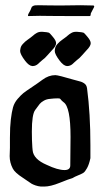

<svg xmlns="http://www.w3.org/2000/svg" viewBox="-20 -721 380 727"><path d="M93.8 -679.7Q95.7 -682.6 97.7 -688.5Q99.6 -694.3 100.6 -695.3Q101.6 -696.3 105 -698.2Q108.4 -700.2 112.8 -700.7Q117.2 -701.2 126 -701.2Q129.9 -701.2 155.8 -700.7Q181.6 -700.2 204.1 -700.2H207Q222.7 -700.2 248 -700.7Q273.4 -701.2 285.2 -701.2Q292 -701.2 308.6 -700.7Q325.2 -700.2 334 -700.2Q336.9 -698.2 336.9 -697.3Q336.9 -694.3 331.5 -685.1Q326.2 -675.8 325.2 -672.9Q324.2 -671.9 323.7 -668.9Q323.2 -666 323.2 -664.6Q323.2 -663.1 322.3 -661.6Q321.3 -660.2 319.3 -660.2H241.2Q200.2 -660.2 170.9 -660.6Q141.6 -661.1 130.9 -661.1Q106.4 -661.1 87.9 -660.2Q85.9 -660.2 85.9 -662.1Q85.9 -667 93.8 -679.7ZM307.4 -530.3Q302.2 -525.1 291.6 -512.7Q281 -500.2 271.5 -493.7Q267.8 -490.7 262.7 -486Q257.6 -481.2 254.3 -478.3Q251 -475.3 245.8 -473.1Q240.7 -470.9 234.9 -470.9H233.4Q220.9 -471.7 206.3 -490.7Q187.3 -515.6 187.3 -528.1Q187.3 -529.5 187.6 -531Q188 -532.5 188 -533.9Q188.7 -540.5 191.3 -545.7Q193.8 -550.8 198.6 -555.5Q203.4 -560.3 205.9 -562.9Q208.5 -565.4 216.2 -570.9Q223.9 -576.4 226.8 -578.6Q229 -580.1 234.5 -584.8Q240 -589.6 242.6 -591.4Q245.1 -593.3 249.5 -595.8Q253.9 -598.4 258.3 -599.5Q262.7 -600.6 267.8 -600.6H271.5Q292 -599.1 296 -597.3Q300 -595.5 311.8 -580.8Q323.5 -566.9 323.5 -557.4Q323.5 -546.4 307.4 -530.3ZM176.3 -530.3Q171.1 -525.1 160.5 -512.7Q149.9 -500.2 140.4 -493.7Q136.7 -490.7 131.6 -486Q126.5 -481.2 123.2 -478.3Q119.9 -475.3 114.7 -473.1Q109.6 -470.9 103.8 -470.9H102.3Q89.8 -471.7 75.2 -490.7Q56.2 -515.6 56.2 -528.1Q56.2 -529.5 56.5 -531Q56.9 -532.5 56.9 -533.9Q57.6 -540.5 60.2 -545.7Q62.7 -550.8 67.5 -555.5Q72.3 -560.3 74.8 -562.9Q77.4 -565.4 85.1 -570.9Q92.8 -576.4 95.7 -578.6Q97.9 -580.1 103.4 -584.8Q108.9 -589.6 111.5 -591.4Q114 -593.3 118.4 -595.8Q122.8 -598.4 127.2 -599.5Q131.6 -600.6 136.7 -600.6H140.4Q160.9 -599.1 164.9 -597.3Q168.9 -595.5 180.7 -580.8Q192.4 -566.9 192.4 -557.4Q192.4 -546.4 176.3 -530.3ZM169.9 -346.7Q156.2 -345.7 146 -339.8Q135.7 -334 130.4 -327.6Q125 -321.3 113.3 -304.7Q100.6 -288.1 100.6 -222.7Q100.6 -207 101.1 -190.4Q101.6 -173.8 102.5 -163.1L103.5 -152.3Q106.4 -118.2 157.2 -96.7Q198.2 -77.1 224.6 -77.1Q246.1 -77.1 246.1 -94.7Q246.1 -113.3 246.6 -149.9Q247.1 -186.5 247.1 -203.1Q247.1 -316.4 220.7 -334Q216.8 -336.9 214.4 -339.4Q211.9 -341.8 210.9 -343.3Q210 -344.7 208.5 -346.2Q207 -347.7 205.1 -348.1Q203.1 -348.6 199.2 -348.6Q184.6 -348.6 169.9 -346.7ZM140.6 -418.9Q164.1 -436.5 189.5 -436.5Q200.2 -436.5 259.8 -418.9Q262.7 -418 272.5 -415.5Q282.2 -413.1 286.6 -411.6Q291 -410.2 296.9 -406.7Q302.7 -403.3 305.7 -398.4Q308.6 -393.6 309.6 -386.7Q322.3 -291 322.3 -171.9V-149.4V-122.1Q317.4 -98.6 309.6 -84.5Q301.8 -70.3 295.4 -66.4Q289.1 -62.5 275.9 -57.1Q262.7 -51.8 254.9 -46.9Q241.2 -43 206.1 -28.8Q170.9 -14.6 147.5 -14.6H134.8Q124 -15.6 114.3 -19Q104.5 -22.5 99.6 -25.4Q94.7 -28.3 83 -36.6Q71.3 -44.9 66.4 -47.9Q36.1 -67.4 28.3 -83Q16.6 -105.5 16.6 -129.9Q16.6 -134.8 17.1 -145Q17.6 -155.3 17.6 -161.1V-167V-199.2Q17.6 -240.2 21 -268.6Q24.4 -296.9 29.3 -314.5Q34.2 -332 46.9 -346.7Q59.6 -361.3 68.8 -368.7Q78.1 -376 101.6 -391.6Q125 -407.2 140.6 -418.9Z"/></svg>

Font: Isabella
Style: Medium
Weight: 500
Designer: John Stracke
Version: Version 001.202